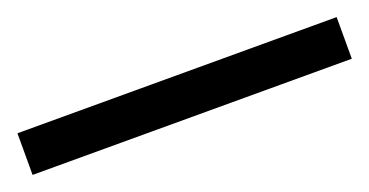

<svg xmlns="http://www.w3.org/2000/svg" viewBox="-25 -936 549 286"><g transform="rotate(-20 250.0 -793.0)"><path d="M503 -760H-3V-826H503Z"/></g></svg>

Font: Noto Sans Tagbanwa
Style: Regular
Weight: 400
Designer: Monotype Design Team
Foundry: Monotype Imaging Inc.
Version: Version 2.001; ttfautohint (v1.8.4.7-5d5b)